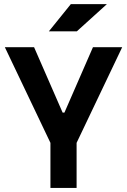

<svg xmlns="http://www.w3.org/2000/svg" viewBox="-20 -926 626 946"><path d="M228.5 0V-222.2L3.9 -693.4H147.9L288.6 -371.1H297.4L438 -693.4H582L357.4 -222.2V0ZM220.7 -771.5 329.1 -905.8H506.8L358.4 -771.5Z"/></svg>

Font: Cascadia Code PL
Style: Bold
Weight: 700
Monospace: yes
Designer: Aaron Bell
Foundry: Saja Typeworks
Version: Version 2404.023; ttfautohint (v1.8.4)